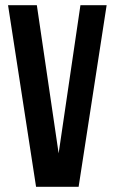

<svg xmlns="http://www.w3.org/2000/svg" viewBox="-20 -720 442 740"><path d="M206 -129 290 -700H391L283 0H119L11 -700H122Z"/></svg>

Font: SVN-Bebas Neue
Style: Bold
Weight: 700
Designer: Ryoichi Tsunekawa
Foundry: Ryoichi Tsunekawa
Version: Version 1.300; ttfautohint (v1.7.9-c794)